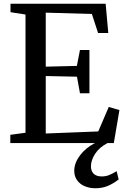

<svg xmlns="http://www.w3.org/2000/svg" viewBox="-20 -763 668 1024"><path d="M602 150 613 194Q585.5 215.5 555.8 228.2Q526 241 488.5 241Q458.5 241 432.8 230.5Q407 220 391.5 198.8Q376 177.5 376 148Q376 107 406.2 66.2Q436.5 25.5 486.5 0H35V-44L116 -55V-685.5L36 -698V-743H543.5L557.5 -587H503L470 -688.5L224 -695.5V-407.5L390 -411.5L406.5 -496.5H457V-265.5H406.5L390.5 -354L224 -357.5V-51L504 -62L560 -192.5L617 -176L587 0H553.5Q510 22.5 487.5 57Q465 91.5 465 124Q465 149.5 479.8 163.8Q494.5 178 522.5 178Q543.5 178 561.2 171Q579 164 602 150Z"/></svg>

Font: Merriweather 12pt
Style: Regular
Weight: 400
Designer: Eben Sorkin
Foundry: Eben Sorkin
Version: Version 2.100